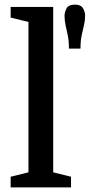

<svg xmlns="http://www.w3.org/2000/svg" viewBox="-20 -810 388 830"><path d="M103 -65V-715L26 -734V-780H210V-65L287 -46V0H26V-46ZM328 -600H278Q278 -633 273 -657Q268 -681 263.5 -701Q259 -721 259 -742Q259 -757 267.5 -773.5Q276 -790 304 -790Q330 -790 339 -774Q348 -758 348 -742Q348 -721 343 -701Q338 -681 333 -657Q328 -633 328 -600Z"/></svg>

Font: Domine Medium
Style: Regular
Weight: 500
Designer: Pablo Impallari, Rodrigo Fuenzalida, Brenda Gallo
Foundry: Pablo Impallari, Rodrigo Fuenzalida, Brenda Gallo
Version: Version 2.000